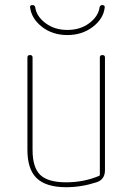

<svg xmlns="http://www.w3.org/2000/svg" viewBox="-20 -740 540 769"><path d="M245.1 9.8Q165 9.8 127.4 -25.9Q89.8 -61.5 89.8 -139.6V-509.8Q89.8 -519.5 100.1 -519.5Q110.4 -519.5 110.4 -509.8V-139.6Q110.4 -69.3 141.1 -39.6Q171.9 -9.8 245.1 -9.8Q315.4 -9.8 376 -35.2Q379.9 -36.1 379.9 -42V-509.8Q379.9 -519.5 390.1 -519.5Q400.4 -519.5 400.4 -509.8V-58.6Q400.4 -20.5 366.2 -9.8Q305.7 9.8 245.1 9.8ZM250 -599.6Q190.4 -599.6 148.4 -632.3Q106.4 -665 100.6 -710Q98.6 -719.7 110.4 -719.7Q119.1 -719.7 121.1 -710.9Q126 -674.8 162.1 -647.5Q198.2 -620.1 250 -620.1Q301.8 -620.1 337.9 -647.5Q374 -674.8 378.9 -710.9Q380.9 -719.7 389.6 -719.7Q400.4 -719.7 399.4 -710Q394.5 -665 351.6 -632.3Q308.6 -599.6 250 -599.6Z"/></svg>

Font: Rounded-X Mgen+ 1mn thin
Style: Regular
Weight: 100
Designer: [Source Han Sans]
Ryoko NISHIZUKA  (kana & ideographs); Paul D. Hunt (Latin, Greek & Cyrillic); Wenlong ZHANG  (bopomofo
Version: Version 1.059.20150602